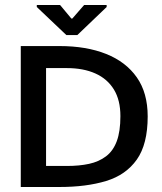

<svg xmlns="http://www.w3.org/2000/svg" viewBox="-20 -747 646 767"><path d="M164 -84V-475H247Q313 -475 361 -453.5Q409 -432 435 -389.5Q461 -347 461 -283Q461 -222 446.5 -183Q432 -144 403.5 -122.5Q375 -101 336 -92.5Q297 -84 247 -84Q239 -84 219.5 -84Q200 -84 164 -84ZM570 -282Q570 -376 526.5 -438Q483 -500 404 -531.5Q325 -563 218 -563Q203 -563 168.5 -563Q134 -563 63 -563V0Q130 0 166 0Q202 0 218 0Q325 0 404 -24Q483 -48 526.5 -109.5Q570 -171 570 -282ZM245 -607 127 -719V-727H220L265 -673H269L316 -727H406V-719L289 -607Z"/></svg>

Font: Darker Grotesque Light
Style: Bold
Weight: 700
Version: Version 1.000;gftools[0.9.28]